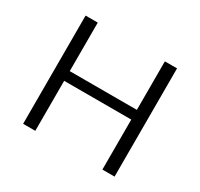

<svg xmlns="http://www.w3.org/2000/svg" viewBox="-140 -835 1054 1011"><g transform="rotate(30 387.0 -329.0)"><path d="M665 -658V0H591V-304H183V0H109V-658H183V-363H591V-658Z"/></g></svg>

Font: Ysabeau Infant
Style: Regular
Weight: 400
Designer: Christian Thalmann (Catharsis Fonts)
Version: Version 0.003